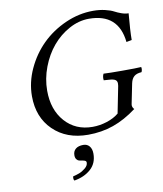

<svg xmlns="http://www.w3.org/2000/svg" viewBox="-96 -736 898 1058"><g transform="rotate(-10 353.0 -206.5)"><path d="M497.1 -658.2Q533.2 -658.2 563.7 -650.9Q594.2 -643.6 611.1 -634.5Q627.9 -625.5 648.4 -618.2Q668.9 -610.8 688 -610.8Q679.2 -513.7 679.2 -462.9L648.9 -457Q631.8 -619.1 466.8 -619.1Q410.2 -619.1 356 -589.6Q301.8 -560.1 261.5 -512.2Q221.2 -464.4 196.5 -399.7Q171.9 -335 171.9 -268.1Q171.9 -161.6 230.7 -95.2Q289.6 -28.8 384.8 -28.8Q425.3 -28.8 465.3 -41.7Q505.4 -54.7 532.2 -77.1L562 -227.1Q563 -231 563 -240.2Q563 -254.4 552.7 -261Q542.5 -267.6 517.1 -269L488.8 -271Q485.8 -291 494.1 -307.1Q522.9 -305.2 601.1 -305.2Q679.2 -305.2 704.1 -307.1Q707 -304.2 705.8 -293.2Q704.6 -282.2 701.2 -278.8Q674.3 -277.3 659.9 -265.1Q645.5 -252.9 640.1 -227.1L617.2 -113.8Q614.7 -98.1 627 -85.9Q561 -36.6 494.9 -13.4Q428.7 9.8 353 9.8Q232.4 9.8 158.2 -62.5Q84 -134.8 84 -252.9Q84 -330.6 118.4 -405Q152.8 -479.5 209 -534.9Q265.1 -590.3 341.3 -624.3Q417.5 -658.2 497.1 -658.2ZM315.9 60.1Q337.4 60.1 350.1 75.4Q362.8 90.8 362.8 117.2Q362.8 171.4 326.4 203.6Q290 235.8 233.9 245.1Q227.5 237.3 231 221.2Q248.5 217.3 266.1 210.7Q283.7 204.1 300.8 189.9Q317.9 175.8 317.9 159.2Q317.9 151.9 311.8 148.7Q305.7 145.5 296.9 144.3Q288.1 143.1 279.1 140.9Q270 138.7 263.9 130.4Q257.8 122.1 257.8 107.9Q257.8 85.4 272.9 72.8Q288.1 60.1 315.9 60.1Z"/></g></svg>

Font: Common Serif
Style: Italic
Weight: 400
Italic angle: -12°
Designer: Philipp H. Poll, Khaled Hosny
Foundry: Stefan Peev, Context Ltd.
Version: Version 1.026